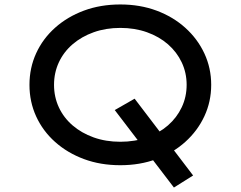

<svg xmlns="http://www.w3.org/2000/svg" viewBox="-20 -730 1078 860"><path d="M759 110 494 -237 583 -288 845 56ZM519 10Q430 10 356 -17.5Q282 -45 227 -94Q172 -143 142 -208.5Q112 -274 112 -350Q112 -426 142 -491.5Q172 -557 227 -606Q282 -655 356 -682.5Q430 -710 519 -710Q607 -710 681 -682.5Q755 -655 810 -605.5Q865 -556 895.5 -490.5Q926 -425 926 -350Q926 -275 895.5 -209.5Q865 -144 810 -94.5Q755 -45 681 -17.5Q607 10 519 10ZM519 -95Q584 -95 638.5 -114.5Q693 -134 732.5 -168.5Q772 -203 794 -249.5Q816 -296 816 -350Q816 -404 794 -450.5Q772 -497 732.5 -531.5Q693 -566 638.5 -585.5Q584 -605 519 -605Q454 -605 399.5 -585.5Q345 -566 305 -531.5Q265 -497 243.5 -450.5Q222 -404 222 -350Q222 -296 243.5 -249.5Q265 -203 305 -168.5Q345 -134 399.5 -114.5Q454 -95 519 -95Z"/></svg>

Font: Lexend Tera
Style: Regular
Weight: 400
Designer: Bonnie Shaver-Troup, Thomas Jockin
Foundry: Lexend
Version: Version 1.007